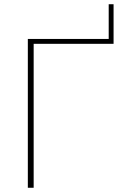

<svg xmlns="http://www.w3.org/2000/svg" viewBox="-20 -887 572 907"><path d="M516.5 -680H139V0H111.5V-703H493.5V-867H516.5Z"/></svg>

Font: Lato Thin
Style: Regular
Weight: 200
Designer: Lukasz Dziedzic
Foundry: tyPoland Lukasz Dziedzic
Version: Version 2.007; 2014-02-27